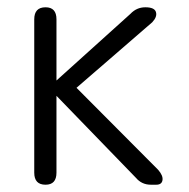

<svg xmlns="http://www.w3.org/2000/svg" viewBox="-20 -507 519 527"><path d="M105 0Q74 0 74 -33V-454Q74 -487 105 -487Q135 -487 135 -454V-286L338 -469Q355 -487 379 -487Q404 -487 408 -474Q412 -461 398 -446L190 -266L414 -41Q428 -25 426 -12.5Q424 0 409 0H394Q369 0 353 -19L135 -244V-33Q135 0 105 0Z"/></svg>

Font: Shin Retro Maru Gothic Regular
Style: Regular
Weight: 400
Designer: Iose
Foundry: Typographish
Version: Version 1.002